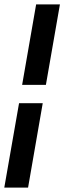

<svg xmlns="http://www.w3.org/2000/svg" viewBox="-29 -731 296 883"><path d="M246.6 -710.9 182.1 -340.8H72.8L137.2 -710.9ZM100.1 131.8H-9.3L58.6 -256.3H167.5Z"/></svg>

Font: Mardoto Medium
Style: Italic
Weight: 500
Italic angle: -12°
Designer: Christian Robertson, Vahan Hovhannisyan
Foundry: Google
Version: Version 1.000